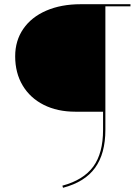

<svg xmlns="http://www.w3.org/2000/svg" viewBox="-20 -678 662 911"><path d="M599 -648H480V-62Q480 51 431 118.5Q382 186 279 213L276 203Q376 176 422.5 112.5Q469 49 469 -62V-148H337Q252 -148 187.5 -180.5Q123 -213 87.5 -272.5Q52 -332 52 -411Q52 -485 90.5 -541Q129 -597 199.5 -627.5Q270 -658 363 -658H599Z"/></svg>

Font: Ysabeau Infant Hairline
Style: Regular
Weight: 100
Designer: Christian Thalmann (Catharsis Fonts)
Version: Version 0.003